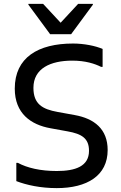

<svg xmlns="http://www.w3.org/2000/svg" viewBox="-20 -956 624 988"><path d="M238 -780H346L458 -932V-936H382L292 -839L202 -936H126V-932ZM64 -118V-24C116 -4 188 12 272 12C428 12 534 -52 534 -184C534 -292 465 -346 364 -364L276 -380C199 -394 152 -420 152 -504C152 -604 240 -644 352 -644C420 -644 468 -628 500 -612H508V-704C472 -720 412 -732 356 -732C176 -732 56 -660 56 -500C56 -372 139 -314 240 -296L328 -280C401 -267 438 -244 438 -180C438 -100 368 -76 272 -76C188 -76 120 -92 72 -118Z"/></svg>

Font: Kufam Arabic Latin Roman Normal
Style: Regular
Weight: 400
Designer: Wael Morcos & Artur Schmal
Version: Version 1.200;PS 001.200;hotconv 1.0.88;makeotf.lib2.5.64775